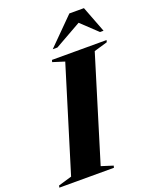

<svg xmlns="http://www.w3.org/2000/svg" viewBox="-219 -1028 894 1120"><g transform="rotate(-20 228.0 -467.5)"><path d="M234.5 -679.5 161.5 -702.5 165 -715H504L500.5 -702.5L417 -678L220 -35.5L292.5 -12.5L289.5 0H-49.5L-46.5 -12.5L37 -37ZM190.5 -772 353 -935H443.5L506 -772H484L385 -865.5L219.5 -772Z"/></g></svg>

Font: Newsreader Display
Style: Bold Italic
Weight: 700
Italic angle: -17°
Designer: Hugues Gentile
Foundry: Production Type
Version: Version 1.001